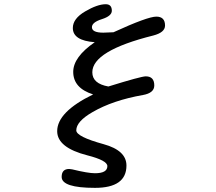

<svg xmlns="http://www.w3.org/2000/svg" viewBox="-20 -783 1040 923"><path d="M427.7 -329.1Q332 -359.4 332 -437.5Q332 -508.8 435.5 -580.1Q330.1 -587.9 330.1 -648.4Q330.1 -693.4 389.2 -728Q448.2 -762.7 488.3 -762.7Q517.6 -762.7 517.6 -731.4Q517.6 -706.1 469.7 -690.9Q421.9 -675.8 421.9 -652.3Q421.9 -626 476.6 -626L525.4 -627.9Q689.5 -703.1 731.4 -703.1Q773.4 -703.1 773.4 -660.2Q773.4 -627 716.8 -612.3Q423.8 -539.1 423.8 -435.5Q423.8 -380.9 501 -367.2Q658.2 -416 680.7 -416Q721.7 -416 721.7 -372.1Q721.7 -335.9 667 -326.2Q522.5 -300.8 424.8 -244.1Q346.7 -199.2 346.7 -156.2Q346.7 -126 478.5 -89.8Q587.9 -59.6 587.9 12.7Q587.9 120.1 436.5 120.1Q276.4 120.1 276.4 67.4Q276.4 29.3 312.5 29.3L327.1 31.2Q403.3 49.8 436.5 49.8Q496.1 49.8 496.1 15.6Q496.1 -11.7 400.4 -36.1Q254.9 -73.2 254.9 -152.3Q254.9 -245.1 427.7 -329.1Z"/></svg>

Font: MotoyaLMaru
Style: W3 mono
Weight: 400
Version: Version 1.01